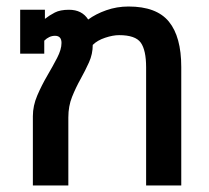

<svg xmlns="http://www.w3.org/2000/svg" viewBox="-20 -570 641 590"><path d="M81 0V-213Q81 -245 94.5 -276.5Q108 -308 125 -337Q142 -366 155.5 -392Q169 -418 169 -438Q169 -460 149 -460Q131 -460 116 -445V-405H42V-540H118V-512Q132 -523 148.5 -531.5Q165 -540 192 -540Q232 -540 251 -510Q274 -527 306.5 -538.5Q339 -550 375 -550Q461 -550 499 -503.5Q537 -457 537 -364V0H429V-363Q429 -416 412.5 -439Q396 -462 346 -462Q327 -462 303 -454Q279 -446 265 -432Q265 -404 253.5 -378.5Q242 -353 227.5 -327Q213 -301 201.5 -272.5Q190 -244 190 -209V0Z"/></svg>

Font: Kanit
Style: Regular
Weight: 400
Designer: Katatrad Team
Foundry: CadsonDemak
Version: Version 2.000; ttfautohint (v1.8.3)